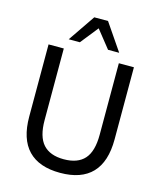

<svg xmlns="http://www.w3.org/2000/svg" viewBox="-134 -1026 951 1132"><g transform="rotate(15 341.0 -460.0)"><path d="M341 9Q212 9 146 -59.5Q80 -128 80 -265V-705H173V-268Q173 -167 215 -120.5Q257 -74 341 -74Q426 -74 467.5 -120.5Q509 -167 509 -268V-705H601V-265Q601 -128 535.5 -59.5Q470 9 341 9ZM187 -765 299 -929H383L495 -765H427L341 -873L255 -765Z"/></g></svg>

Font: Nunito Sans 10pt SemiCondensed Medium
Style: Regular
Weight: 500
Width: 4
Designer: Vernon Adams
Foundry: Vernon Adams
Version: Version 3.101;gftools[0.9.27]